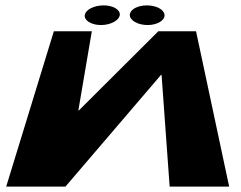

<svg xmlns="http://www.w3.org/2000/svg" viewBox="-20 -693 896 713"><path d="M365 -673C399 -673 426 -658 425 -638C423 -618 392 -600 355 -600C318 -600 291 -618 295 -638C299 -658 330 -673 365 -673ZM525 -673C560 -673 589 -658 591 -638C593 -618 565 -600 528 -600C491 -600 461 -618 462 -638C463 -658 491 -673 525 -673ZM610 0H831L708 -577H568L273 -283H271L321 -577H180L3 0H223L578 -415H580Z"/></svg>

Font: Hussar Milosc
Style: Bold
Weight: 700
Foundry: Cannot Into Space Fonts
Version: Version 1.02